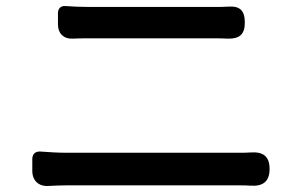

<svg xmlns="http://www.w3.org/2000/svg" viewBox="-20 -674 1020 636"><path d="M490 -651C402 -651 311 -651 275 -651C251 -651 223 -652 196 -654C182 -655 172 -646 172 -631V-600V-593C172 -563 191 -545 219 -546C238 -547 257 -547 276 -547C326 -547 639 -547 689 -547C703 -547 719 -547 734 -546C773 -545 791 -560 791 -599C791 -639 775 -655 735 -652C720 -651 704 -651 689 -651C664 -651 578 -651 490 -651ZM488 -60C617 -60 746 -60 775 -60C785 -60 797 -60 809 -59C850 -56 873 -72 873 -114C873 -156 852 -172 810 -169C798 -168 786 -168 775 -168C717 -168 259 -168 199 -168C172 -168 142 -170 114 -172C97 -173 87 -164 87 -147V-114V-108C87 -76 108 -56 140 -58C160 -59 180 -60 199 -60C229 -60 359 -60 488 -60Z"/></svg>

Font: GenSenRounded2 TW M
Style: Regular
Weight: 500
Version: Version 2.100;PS 2.1;hotconv 16.6.51;makeotf.lib2.5.65220 DE